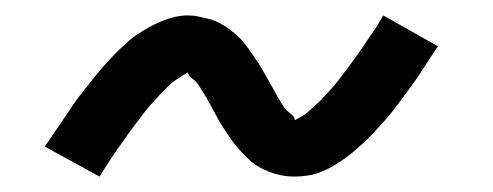

<svg xmlns="http://www.w3.org/2000/svg" viewBox="-20 -421 640 249"><path d="M362 -192Q355 -192 348.5 -193Q342 -194 335.5 -196Q329 -198 323.5 -200.5Q318 -203 312.5 -206.5Q307 -210 302.5 -214.5Q298 -219 294 -223Q290 -227 285.5 -232.5Q281 -238 277.5 -243.5Q274 -249 270.5 -254Q267 -259 264 -264.5Q261 -270 258 -275.5Q255 -281 251.5 -287.5Q248 -294 244.5 -299.5Q241 -305 238 -310Q235 -315 229.5 -319Q224 -323 224 -327Q224 -327 224 -327Q224 -327 224 -327Q223 -327 217.5 -323.5Q212 -320 207.5 -317Q203 -314 197.5 -308.5Q192 -303 189.5 -300.5Q187 -298 184.5 -295Q182 -292 179 -289Q176 -286 173 -282.5Q170 -279 167 -275Q164 -271 161 -267Q158 -263 154.5 -258.5Q151 -254 147.5 -249Q144 -244 140.5 -239Q137 -234 133 -228.5Q129 -223 125 -217Q121 -211 117 -204.5Q113 -198 109 -192L38 -231Q45 -241 51.5 -250.5Q58 -260 64 -269Q70 -278 75.5 -286Q81 -294 87 -301.5Q93 -309 98.5 -316Q104 -323 109 -329Q114 -335 119.5 -341Q125 -347 130 -352Q135 -357 142.5 -364Q150 -371 157.5 -376Q165 -381 173 -385.5Q181 -390 189.5 -393.5Q198 -397 206.5 -399Q215 -401 224 -401Q231 -401 237.5 -399.5Q244 -398 250.5 -396.5Q257 -395 263 -392Q269 -389 274 -385.5Q279 -382 284 -378Q289 -374 293 -369.5Q297 -365 301 -359.5Q305 -354 308.5 -349Q312 -344 315.5 -338.5Q319 -333 322 -327.5Q325 -322 328 -317Q331 -312 334.5 -305.5Q338 -299 341.5 -293Q345 -287 348 -282.5Q351 -278 357 -273.5Q363 -269 362 -265Q362 -265 362 -265Q362 -265 362 -265Q364 -266 369.5 -269Q375 -272 379 -275.5Q383 -279 388.5 -284Q394 -289 396.5 -291.5Q399 -294 401.5 -297Q404 -300 407 -303Q410 -306 413 -309.5Q416 -313 419 -317Q422 -321 425 -325Q428 -329 431.5 -333.5Q435 -338 438.5 -343Q442 -348 446 -353.5Q450 -359 453.5 -364.5Q457 -370 461 -375.5Q465 -381 469 -387.5Q473 -394 477 -401L548 -361Q541 -351 535 -341.5Q529 -332 523 -323Q517 -314 511 -306Q505 -298 499.5 -290.5Q494 -283 488.5 -276Q483 -269 477.5 -263Q472 -257 467 -251.5Q462 -246 457 -241Q452 -236 444 -229Q436 -222 428.5 -216.5Q421 -211 413.5 -206.5Q406 -202 397.5 -198.5Q389 -195 380 -193.5Q371 -192 362 -192Z"/></svg>

Font: Iosevka Curly Slab ExObl
Style: Regular
Weight: 400
Width: 7
Italic angle: -9°
Monospace: yes
Designer: Belleve Invis
Foundry: Belleve Invis
Version: Version 11.1.0; ttfautohint (v1.8.3)